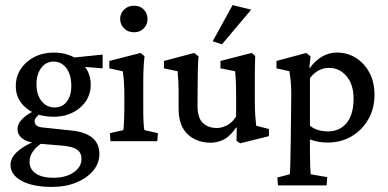

<svg xmlns="http://www.w3.org/2000/svg" viewBox="-20 -550 1510 748"><path d="M183.1 178.2Q107.9 178.2 64.5 154.8Q21 131.3 21 92.3Q21 41 114.3 0.5L145.5 5.9Q122.1 20.5 108.6 39.6Q95.2 58.6 95.2 80.6Q95.2 109.9 119.9 126.2Q144.5 142.6 188 142.6Q235.8 142.6 266.6 121.8Q297.4 101.1 297.4 68.8Q297.4 44.4 279.5 32.5Q261.7 20.5 220.2 17.1L132.3 9.8L122.1 5.9Q89.8 5.9 69.1 -9Q48.3 -23.9 48.3 -46.9Q48.3 -69.3 70.1 -89.8Q91.8 -110.4 129.9 -125L140.6 -110.4Q114.7 -91.3 114.7 -78.1Q114.7 -55.7 147.9 -53.2L254.4 -42Q367.2 -31.7 367.2 49.8Q367.2 85.9 343 115Q318.8 144 277.1 161.1Q235.4 178.2 183.1 178.2ZM188.5 -95.2Q123.5 -95.2 82.5 -128.7Q41.5 -162.1 41.5 -214.4Q41.5 -252 61 -281.5Q80.6 -311 114 -328.1Q147.5 -345.2 189.5 -345.2Q252 -345.2 292.7 -309.6Q333.5 -273.9 333.5 -220.2Q333.5 -166.5 292.2 -130.9Q251 -95.2 188.5 -95.2ZM193.4 -131.3Q222.7 -131.3 240.2 -154.1Q257.8 -176.8 257.8 -215.3Q257.8 -258.3 238.8 -284.2Q219.7 -310.1 188.5 -310.1Q159.2 -310.1 140.6 -285.4Q122.1 -260.7 122.1 -221.7Q122.1 -181.2 141.8 -156.2Q161.6 -131.3 193.4 -131.3ZM379.9 -283.7 281.7 -291.5 252 -324.2 379.9 -337.4Z M410.2 0 408.2 -31.2 460.4 -43Q461.4 -46.9 462.6 -65.7Q463.9 -84.5 464.4 -124.5V-180.2Q464.4 -236.8 458 -272.5L405.8 -283.7V-312.5L527.8 -343.8L543 -331.1Q540.5 -307.1 539.3 -283.2Q538.1 -259.3 538.1 -228V-128.9Q538.1 -96.2 539.3 -72.5Q540.5 -48.8 543 -43L595.2 -31.2L592.8 0ZM502.4 -424.3Q478.5 -424.3 463.4 -439.5Q448.2 -454.6 448.2 -476.1Q448.2 -497.6 463.4 -512.7Q478.5 -527.8 502.4 -527.8Q525.9 -527.8 540.3 -512.7Q554.7 -497.6 554.7 -476.1Q554.7 -454.6 540.3 -439.5Q525.9 -424.3 502.4 -424.3Z M978 -60.1 1027.8 -47.4V-19.5L915.5 8.3L901.4 -1.5L902.3 -52.2L899.9 -53.2Q877 -19.5 852.5 -6.8Q828.1 5.9 800.3 5.9Q746.1 5.9 710.9 -27.1Q675.8 -60.1 675.8 -127V-194.3Q675.8 -212.9 674.8 -232.4Q673.8 -252 671.9 -272.5L618.7 -283.7V-312.5L736.8 -343.8L753.4 -330.6Q751.5 -307.1 750.7 -277.8Q750 -248.5 750 -216.8L749.5 -136.7Q749.5 -90.8 770.3 -71Q791 -51.3 825.2 -51.3Q844.2 -51.3 864.5 -61.8Q884.8 -72.3 899.9 -96.2V-183.1Q899.9 -234.9 896 -272.5L838.9 -283.7V-312.5L960.4 -343.8L974.1 -332Q973.1 -302.7 972.9 -277.6Q972.7 -252.4 972.7 -219.2V-161.1Q972.7 -125.5 974.4 -100.1Q976.1 -74.7 978 -60.1ZM844.7 -377.4 808.6 -389.2 886.2 -530.3 958.5 -512.2Z M1063 172.4 1060.5 141.6 1108.9 128.9Q1109.9 121.1 1111.1 86.4Q1112.3 51.8 1112.8 -6.8L1114.7 -188Q1114.7 -211.4 1112.5 -233.6Q1110.4 -255.9 1107.4 -272.5L1057.1 -283.7V-312.5L1173.3 -343.8L1189.9 -330.6L1185.1 -286.6L1187.5 -285.6Q1208 -314 1234.9 -329.6Q1261.7 -345.2 1292.5 -345.2Q1333.5 -345.2 1366.7 -324.5Q1399.9 -303.7 1419.4 -266.6Q1439 -229.5 1439 -180.2Q1439 -127.9 1415.3 -85.9Q1391.6 -43.9 1350.3 -19.3Q1309.1 5.4 1255.4 5.4Q1220.2 5.4 1187.5 -6.8V49.3Q1187.5 77.6 1188.5 99.1Q1189.5 120.6 1190.4 128.9L1254.9 140.1L1252.4 172.4ZM1257.8 -38.1Q1302.2 -38.1 1329.3 -69.6Q1356.4 -101.1 1357.4 -162.1Q1358.4 -218.8 1330.8 -252.2Q1303.2 -285.6 1262.7 -285.6Q1217.8 -285.6 1187.5 -245.6V-60.1Q1215.3 -38.1 1257.8 -38.1Z"/></svg>

Font: Lateef
Style: Regular
Weight: 400
Designer: SIL International
Foundry: SIL International
Version: Version 4.200